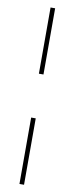

<svg xmlns="http://www.w3.org/2000/svg" viewBox="-97 -759 360 926"><g transform="rotate(10 83.0 -296.0)"><path d="M71.8 -188.5H94.2V136.7H71.8ZM94.2 -727.5V-403.3H71.8V-727.5Z"/></g></svg>

Font: Inter 20pt Thin
Style: Regular
Weight: 250
Version: Version 4.001;git-66647c0bb